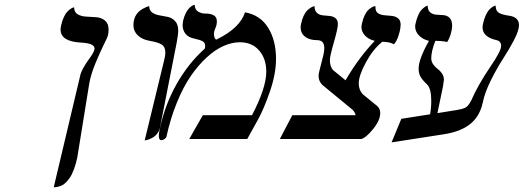

<svg xmlns="http://www.w3.org/2000/svg" viewBox="-20 -585 2204 808"><path d="M206.1 203.1 316.9 -264.2Q321.8 -292.5 360.8 -345.2Q377.9 -369.1 377.9 -380.9Q377.9 -402.8 320.8 -405.8Q234.9 -410.2 234.9 -460.9Q234.9 -466.3 236.8 -476.1Q241.2 -496.6 248.3 -512.2Q255.4 -527.8 262.7 -535.4Q270 -543 276.9 -547.6Q283.7 -552.2 288.1 -553.2L292 -554.2Q292 -533.7 306.9 -524.9Q321.8 -516.1 343 -515.1Q364.3 -514.2 385.7 -512.5Q407.2 -510.7 422.1 -498.3Q437 -485.8 437 -460Q437 -448.2 434.1 -435.1Q433.1 -429.7 417.2 -397.9Q401.4 -366.2 382.3 -320.3Q363.3 -274.4 356 -235.8L305.2 78.1Q299.3 106 291 127.9Q282.7 149.9 273.9 162.6Q265.1 175.3 256.1 184.1Q247.1 192.9 238.3 196.3Q229.5 199.7 223.4 201.2Q217.3 202.6 211.9 202.9Q206.5 203.1 206.1 203.1Z M588.9 5.9 671.9 -335.9Q675.8 -351.1 675.8 -363.8Q675.8 -387.7 660.4 -397.5Q645 -407.2 609.9 -413.1Q578.6 -418.5 560.1 -436Q541.5 -453.6 541.5 -479Q541.5 -531.7 591.3 -553.2Q604.5 -559.1 607.9 -559.1Q607.9 -541 620.6 -532.2Q633.3 -523.4 651.1 -520.5Q668.9 -517.6 686.8 -513.7Q704.6 -509.8 717.3 -495.8Q730 -481.9 730 -457Q730 -439.9 723.6 -405.8L653.8 -50.8Q651.4 -36.6 643.8 -25.6Q636.2 -14.6 627.2 -8.8Q618.2 -2.9 609.4 0.5Q600.6 3.9 594.7 4.9Z M1011.2 -533.2Q1075.7 -521.5 1108.6 -468Q1141.6 -414.6 1141.6 -336.9Q1141.6 -274.9 1116 -200.4Q1090.3 -126 1066.4 -83L1020.5 0H776.4L833.5 -100.1H1040.5Q1100.6 -215.3 1100.6 -283.2Q1100.6 -337.9 1070.6 -372.6Q1040.5 -407.2 989.3 -407.2Q956.5 -407.2 921.4 -391.8Q886.2 -376.5 850.6 -344Q814.9 -311.5 783.2 -265.6Q751.5 -219.7 724.4 -153.3Q697.3 -86.9 680.2 -8.8Q679.2 -4.9 672.4 0Q665.5 4.9 659.2 4.9Q648.4 4.9 648.4 -12.2Q648.4 -25.9 652.3 -42Q673.8 -143.6 723.1 -231Q772.5 -318.4 842.3 -380.9Q843.3 -384.8 843.3 -393.1Q843.3 -404.8 833.5 -410.9Q823.7 -417 796.4 -422.9Q772.5 -427.7 760.5 -443.1Q748.5 -458.5 748.5 -480Q748.5 -485.4 750.5 -497.1Q754.4 -514.6 761 -528.1Q767.6 -541.5 773.9 -548.3Q780.3 -555.2 786.1 -559.1Q792 -563 795.9 -564L799.3 -564.9Q799.8 -543.9 814.7 -535.6Q829.6 -527.3 846.7 -527.8Q863.8 -528.3 878.2 -521.2Q892.6 -514.2 892.6 -495.1Q892.6 -480 886.5 -466.8Q880.4 -453.6 880.4 -442.9Q880.4 -424.3 889.6 -418Q989.3 -465.8 1011.2 -533.2Z M1505.9 -189 1565.9 -140.1Q1580.1 -128.9 1580.1 -108.9Q1580.1 -78.6 1549.8 -41.5Q1519.5 -4.4 1500 0H1157.7L1210 -100.1H1476.1Q1476.1 -108.9 1464.8 -122.1L1340.8 -224.1Q1320.8 -240.2 1320.8 -266.1Q1320.8 -274.9 1323.7 -285.2L1341.8 -356.9Q1344.7 -371.6 1344.7 -382.8Q1344.7 -416 1314.9 -416Q1282.2 -416 1263.7 -430.7Q1245.1 -445.3 1245.1 -470.2Q1245.1 -475.1 1247.1 -484.9Q1251 -504.4 1258.3 -519.3Q1265.6 -534.2 1273.2 -541.3Q1280.8 -548.3 1287.8 -552.7Q1294.9 -557.1 1299.3 -558.1L1303.7 -559.1Q1303.7 -540 1313.7 -531Q1323.7 -522 1338.1 -520.5Q1352.5 -519 1367.2 -517.8Q1381.8 -516.6 1391.8 -508.5Q1401.9 -500.5 1401.9 -482.9Q1401.9 -465.8 1385 -406.7Q1368.2 -347.7 1368.2 -333Q1368.2 -303.7 1382.8 -289.1L1434.1 -247.1Q1489.3 -341.8 1557.1 -413.1Q1531.7 -418.9 1516.4 -435.1Q1501 -451.2 1501 -472.2Q1501 -475.1 1502.9 -484.9Q1507.3 -505.4 1514.6 -520.5Q1522 -535.6 1529.5 -542.7Q1537.1 -549.8 1544.2 -554Q1551.3 -558.1 1555.7 -558.6L1560.1 -559.1V-553.2Q1560.1 -536.6 1571 -529.3Q1582 -522 1597.7 -520.8Q1613.3 -519.5 1628.7 -518.1Q1644 -516.6 1655 -508.1Q1666 -499.5 1666 -481Q1665.5 -475.1 1664.6 -465.3Q1663.6 -455.6 1656.5 -433.3Q1649.4 -411.1 1637.7 -398.9Q1618.2 -409.2 1588.9 -409.2Q1550.3 -378.4 1520 -322.8Q1489.7 -267.1 1489.7 -233.9Q1489.7 -207.5 1505.9 -189Z M1820.8 -108.9 1902.8 -122.1Q1925.3 -126 1935.5 -130.4Q1945.8 -134.8 1954.6 -147.7Q1963.4 -160.6 1969.7 -176.3Q1976.1 -191.9 1996.3 -228.3Q2016.6 -264.6 2044.9 -306.2Q2088.9 -370.1 2088.9 -392.1Q2088.9 -411.6 2069.8 -416Q2010.7 -429.2 2010.7 -470.2Q2010.7 -475.1 2012.7 -484.9Q2017.1 -505.4 2024.2 -520.8Q2031.2 -536.1 2038.1 -543.5Q2044.9 -550.8 2051.5 -555.2Q2058.1 -559.6 2062 -560.5L2065.9 -561Q2065.9 -541.5 2077.1 -532.7Q2088.4 -523.9 2122.1 -519Q2164.1 -513.2 2164.1 -479Q2164.1 -457 2143.8 -417.7Q2123.5 -378.4 2098.1 -339.6Q2072.8 -300.8 2046.6 -248.8Q2020.5 -196.8 2011.7 -153.8Q1999 -95.2 1958.7 -63Q1918.5 -30.8 1848.1 -20L1627.9 14.2L1668.9 -85L1790 -104Q1794.9 -130.4 1794.9 -160.2Q1794.9 -211.9 1777.8 -229Q1758.3 -247.6 1750 -261.7Q1741.7 -275.9 1741.7 -295.9Q1741.7 -335.9 1785.2 -413.1Q1759.8 -418.9 1743.4 -435.5Q1727.1 -452.1 1727.1 -474.1Q1727.1 -479 1729 -486.8Q1733.4 -506.3 1740 -521.2Q1746.6 -536.1 1753.4 -543.2Q1760.3 -550.3 1766.4 -554.7Q1772.5 -559.1 1775.9 -560.1L1779.8 -561Q1780.3 -541 1791 -532.5Q1801.8 -523.9 1816.9 -523.2Q1832 -522.5 1846.9 -521.2Q1861.8 -520 1872.3 -509.5Q1882.8 -499 1882.8 -476.1Q1882.8 -462.9 1877.2 -443.1Q1871.6 -423.3 1861.8 -408.2Q1840.8 -413.1 1812 -413.1Q1794.9 -369.1 1794.9 -339.8Q1794.9 -325.7 1803.2 -314Q1811.5 -302.2 1821.5 -295.2Q1831.5 -288.1 1839.8 -276.1Q1848.1 -264.2 1848.1 -249Q1848.1 -246.6 1843.8 -219.2Z"/></svg>

Font: Linear Smooth
Style: Italic
Weight: 400
Designer: Philipp H. Poll, Flanker
Foundry: Philipp H. Poll, reworked by Flanker
Version: Version 1.061 | FøM Fix